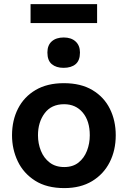

<svg xmlns="http://www.w3.org/2000/svg" viewBox="-20 -926 638 958"><path d="M301 12.5Q213 12.5 155 -24.5Q97 -61.5 68.5 -121.5Q40 -181.5 40 -251Q40 -325.5 70 -384.2Q100 -443 157.8 -477Q215.5 -511 298.5 -511Q383.5 -511 441.2 -476.5Q499 -442 528.2 -383.2Q557.5 -324.5 557.5 -251Q557.5 -176 527.2 -116.5Q497 -57 439.5 -22.2Q382 12.5 301 12.5ZM300.5 -92.5Q343.5 -92.5 371.8 -115Q400 -137.5 414 -173.8Q428 -210 428 -251Q428 -322.5 393 -364.2Q358 -406 300 -406Q236.5 -406 203 -361.2Q169.5 -316.5 169.5 -251Q169.5 -210 184 -173.8Q198.5 -137.5 227.8 -115Q257 -92.5 300.5 -92.5ZM297 -587.5Q260.5 -587.5 238.5 -605.8Q216.5 -624 216.5 -664Q216.5 -700.5 238.5 -719.8Q260.5 -739 298 -739Q335.5 -739 357.2 -719Q379 -699 379 -664Q379 -624 357.2 -605.8Q335.5 -587.5 297 -587.5ZM132.5 -811V-905.5H464.5V-811Z"/></svg>

Font: Heraclito SemiBold
Style: Regular
Weight: 600
Designer: Kostas Bartsokas (font) & Cristiano Sobral (main changes)
Foundry: Kostas Bartsokas (font) & Cristiano Sobral (main changes)
Version: Version 1.00;July 8, 2020;FontCreator 13.0.0.2655 64-bit